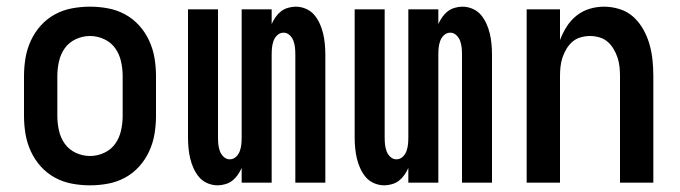

<svg xmlns="http://www.w3.org/2000/svg" viewBox="-20 -548 2040 576"><path d="M250 8Q223 8 196 3Q169 -2 145 -15Q121 -28 102.5 -48.5Q84 -69 72.5 -94Q61 -119 56.5 -146Q52 -173 52 -200V-320Q52 -347 56.5 -374Q61 -401 72.5 -426Q84 -451 102.5 -471.5Q121 -492 145 -505Q169 -518 196 -523Q223 -528 250 -528Q277 -528 304 -523Q331 -518 355 -505Q379 -492 397.5 -471.5Q416 -451 427.5 -426Q439 -401 443.5 -374Q448 -347 448 -320V-200Q448 -173 443.5 -146Q439 -119 427.5 -94Q416 -69 397.5 -48.5Q379 -28 355 -15Q331 -2 304 3Q277 8 250 8ZM250 -80Q272 -80 292.5 -89.5Q313 -99 325.5 -116.5Q338 -134 343 -156Q348 -178 348 -200V-320Q348 -342 343 -364Q338 -386 325.5 -403.5Q313 -421 292.5 -430.5Q272 -440 250 -440Q228 -440 207.5 -430.5Q187 -421 174.5 -403.5Q162 -386 157 -364Q152 -342 152 -320V-200Q152 -178 157 -156Q162 -134 174.5 -116.5Q187 -99 207.5 -89.5Q228 -80 250 -80Z M633 8Q617 8 602 1.5Q587 -5 577 -17Q567 -29 560.5 -43.5Q554 -58 550.5 -73Q547 -88 545.5 -104Q544 -120 544 -136V-520H634V-136Q634 -125 635 -115Q636 -105 639.5 -95Q643 -85 651 -77.5Q659 -70 669 -70Q680 -70 688 -77.5Q696 -85 699.5 -95Q703 -105 704 -115Q705 -125 705 -136V-520H795V-476Q800 -487 807 -497Q814 -507 823 -514Q832 -521 844 -524.5Q856 -528 867 -528Q883 -528 898 -521.5Q913 -515 923 -503Q933 -491 939.5 -476.5Q946 -462 949.5 -447Q953 -432 954.5 -416Q956 -400 956 -384V0H866V-384Q866 -395 865 -405Q864 -415 860.5 -425Q857 -435 849 -442.5Q841 -450 831 -450Q820 -450 812 -442.5Q804 -435 800.5 -425Q797 -415 796 -405Q795 -395 795 -384V0H705V-44Q700 -33 693 -23Q686 -13 677 -6Q668 1 656 4.5Q644 8 633 8Z M1133 8Q1117 8 1102 1.5Q1087 -5 1077 -17Q1067 -29 1060.5 -43.5Q1054 -58 1050.5 -73Q1047 -88 1045.5 -104Q1044 -120 1044 -136V-520H1134V-136Q1134 -125 1135 -115Q1136 -105 1139.5 -95Q1143 -85 1151 -77.5Q1159 -70 1169 -70Q1180 -70 1188 -77.5Q1196 -85 1199.5 -95Q1203 -105 1204 -115Q1205 -125 1205 -136V-520H1295V-476Q1300 -487 1307 -497Q1314 -507 1323 -514Q1332 -521 1344 -524.5Q1356 -528 1367 -528Q1383 -528 1398 -521.5Q1413 -515 1423 -503Q1433 -491 1439.5 -476.5Q1446 -462 1449.5 -447Q1453 -432 1454.5 -416Q1456 -400 1456 -384V0H1366V-384Q1366 -395 1365 -405Q1364 -415 1360.5 -425Q1357 -435 1349 -442.5Q1341 -450 1331 -450Q1320 -450 1312 -442.5Q1304 -435 1300.5 -425Q1297 -415 1296 -405Q1295 -395 1295 -384V0H1205V-44Q1200 -33 1193 -23Q1186 -13 1177 -6Q1168 1 1156 4.5Q1144 8 1133 8Z M1560 0V-520H1660V-428Q1668 -449 1680 -468Q1692 -487 1709.5 -501Q1727 -515 1748.5 -521.5Q1770 -528 1792 -528Q1816 -528 1839.5 -520.5Q1863 -513 1880.5 -497Q1898 -481 1910 -459.5Q1922 -438 1928.5 -415Q1935 -392 1937.5 -368Q1940 -344 1940 -320V0H1840V-320Q1840 -334 1838.5 -348Q1837 -362 1832.5 -375.5Q1828 -389 1820.5 -401.5Q1813 -414 1802.5 -423Q1792 -432 1778 -436Q1764 -440 1750 -440Q1736 -440 1722 -436Q1708 -432 1697.5 -423Q1687 -414 1679.5 -401.5Q1672 -389 1667.5 -375.5Q1663 -362 1661.5 -348Q1660 -334 1660 -320V0Z"/></svg>

Font: Iosevka Semibold
Style: Regular
Weight: 600
Monospace: yes
Designer: Belleve Invis
Foundry: Belleve Invis
Version: Version 33.2.3; ttfautohint (v1.8.4)